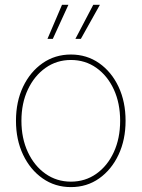

<svg xmlns="http://www.w3.org/2000/svg" viewBox="-20 -762 584 792"><path d="M272.5 9.8Q207 9.8 155.8 -26.1Q104.5 -62 75.2 -123.8Q45.9 -185.5 45.9 -263.7Q45.9 -342.8 75.2 -404.3Q104.5 -465.8 155.8 -501.5Q207 -537.1 272.5 -537.1Q337.9 -537.1 388.9 -501.5Q439.9 -465.8 469 -404.1Q498 -342.3 498 -263.7Q498 -185.5 469 -123.8Q439.9 -62 389.2 -26.1Q338.4 9.8 272.5 9.8ZM272.5 -12.7Q331.5 -12.7 377.4 -45.2Q423.3 -77.6 449.5 -134.5Q475.6 -191.4 475.6 -263.7Q475.6 -336.4 449.5 -393.1Q423.3 -449.7 377.4 -482.2Q331.5 -514.6 272.5 -514.6Q213.9 -514.6 167.7 -481.9Q121.6 -449.2 95 -392.8Q68.4 -336.4 68.4 -263.7Q68.4 -191.4 95 -134.5Q121.6 -77.6 167.7 -45.2Q213.9 -12.7 272.5 -12.7ZM197.8 -601.6H175.8L235.8 -742.2H262.2ZM313.5 -601.6H291L364.7 -742.2H392.1Z"/></svg>

Font: Inter 24pt Thin
Style: Regular
Weight: 250
Designer: Rasmus Andersson
Foundry: rsms
Version: Version 4.001;git-66647c0bb